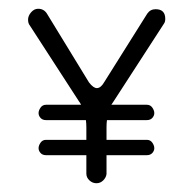

<svg xmlns="http://www.w3.org/2000/svg" viewBox="-20 -418 440 438"><path d="M68 -160Q68 -166 72.5 -172.5Q77 -179 85 -179H165Q163 -183 160 -187L46 -363Q44 -367 44 -373Q44 -382 51 -390Q58 -398 67 -398Q80 -398 87 -387L183 -230Q193 -217 201 -217Q210 -217 218 -231L316 -387Q323 -397 335 -397Q357 -397 357 -375Q357 -368 354 -364L240 -188Q237 -183 234 -179H315Q323 -179 327.5 -172.5Q332 -166 332 -160Q332 -154 327.5 -149Q323 -144 315 -144H224Q223 -137 223 -127V-99H315Q323 -99 327.5 -92.5Q332 -86 332 -80Q332 -74 327.5 -69Q323 -64 315 -64H223V-21Q222 -13 215.5 -6.5Q209 0 200 0Q191 0 184 -6.5Q177 -13 177 -22V-64H85Q77 -64 72.5 -69Q68 -74 68 -80Q68 -86 72.5 -92.5Q77 -99 85 -99H177V-127Q177 -136 176 -144H85Q77 -144 72.5 -149Q68 -154 68 -160Z"/></svg>

Font: Dongle Light
Style: Regular
Weight: 300
Designer: Yanghee Ryu
Foundry: Yanghee Ryu
Version: Version 2.000